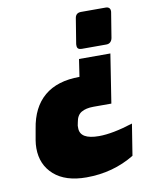

<svg xmlns="http://www.w3.org/2000/svg" viewBox="-83 -608 695 868"><g transform="rotate(-10 264.0 -174.5)"><path d="M483 -526V-522L464 -405Q462 -394 455 -387Q448 -380 436 -380H323Q302 -380 302 -398V-405L321 -522Q325 -545 349 -545H462Q472 -545 477.5 -540Q483 -535 483 -526ZM412 -113H330Q295 -113 274 -100.5Q253 -88 248 -56L245 -41V-30Q245 22 332 22Q394 22 488 -8L465 136Q366 196 244 196Q148 196 95.5 149.5Q43 103 43 27Q43 9 46 -9L55 -60Q70 -157 129.5 -207Q189 -257 291 -257L303 -337H447Z"/></g></svg>

Font: Exo Black
Style: Italic
Weight: 900
Italic angle: -9°
Designer: Natanael Gama
Foundry: Natanael Gama
Version: Version 1.500; ttfautohint (v1.6)